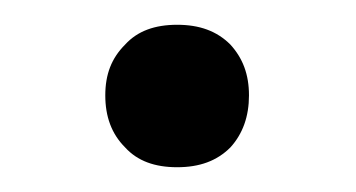

<svg xmlns="http://www.w3.org/2000/svg" viewBox="-20 -125 287 155"><path d="M81 -6C91 5 105 10 123 10C141 10 155 5 166 -6C176 -17 181 -31 181 -48C181 -65 176 -78 166 -89C155 -100 141 -105 123 -105C105 -105 91 -100 81 -89C70 -78 65 -65 65 -48C65 -31 70 -17 81 -6Z"/></svg>

Font: BUSH 25 TRIRONG
Style: Regular
Weight: 400
Designer: Katatrad Team
Foundry: CadsonDemak